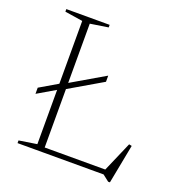

<svg xmlns="http://www.w3.org/2000/svg" viewBox="-128 -780 840 910"><g transform="rotate(20 292.0 -325.5)"><path d="M153.5 -308 52 -248.5V-279.5L153.5 -339L169.5 -344L346.5 -447.5V-416.5L169.5 -313ZM527 25H518L486 0H143.5V-24.5H507.5L479.5 -10.5L551 -175.5L565 -172.5ZM180 -649V0H52V-13.5L142 -27.5V-649L52 -663V-676H270.5V-663Z"/></g></svg>

Font: Newsreader 16pt 16pt ExtraLight
Style: Regular
Weight: 250
Version: Version 1.003